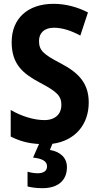

<svg xmlns="http://www.w3.org/2000/svg" viewBox="-20 -744 516 1004"><path d="M330 130C330 79 293 49 241 40L254 8C374 -8 444 -94 444 -208C444 -307 393 -363 297 -413C207 -460 184 -480 184 -530C184 -570 210 -599 262 -599C304 -599 350 -585 400 -558L440 -679C387 -706 326 -724 260 -724C125 -724 41 -647 41 -524C41 -409 98 -360 190 -311C278 -265 301 -242 301 -195C301 -150 271 -116 212 -116C158 -116 92 -136 36 -169V-30C83 -6 129 6 184 9L153 80C199 85 226 98 226 126C226 149 209 162 177 162C160 162 142 159 124 154V231C143 236 170 240 202 240C284 240 330 199 330 130Z"/></svg>

Font: Noto Sans Georgian Condensed Bold
Style: Regular
Weight: 700
Width: 3
Designer: Monotype Design Team, Akaki Razmadze
Foundry: Google LLC
Version: Version 2.005